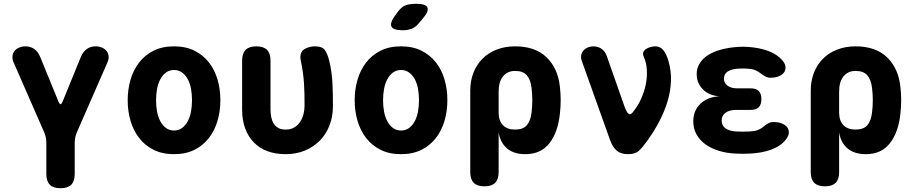

<svg xmlns="http://www.w3.org/2000/svg" viewBox="-20 -805 4840 1015"><path d="M300 190Q262 190 243.5 171.5Q225 153 225 115V-50Q225 -65 222 -79Q219 -93 213 -107L52 -475Q44 -493 46 -509Q48 -525 57 -536Q66 -547 81.5 -553.5Q97 -560 115 -560Q141 -560 161 -546Q181 -532 193 -503L289 -268Q295 -254 300 -254Q305 -254 311 -268L407 -503Q419 -532 439 -546Q459 -560 485 -560Q503 -560 518.5 -553.5Q534 -547 543 -536Q552 -525 554 -509Q556 -493 548 -475L387 -107Q381 -93 378 -79Q375 -65 375 -50V115Q375 153 356.5 171.5Q338 190 300 190Z M900 10Q838 10 792 -13Q746 -36 715.5 -75.5Q685 -115 670 -166.5Q655 -218 655 -275Q655 -332 670 -383.5Q685 -435 715.5 -474.5Q746 -514 792 -537Q838 -560 900 -560Q962 -560 1008 -537Q1054 -514 1084.5 -475Q1115 -436 1130 -384.5Q1145 -333 1145 -275Q1145 -218 1130 -166.5Q1115 -115 1084.5 -75.5Q1054 -36 1008 -13Q962 10 900 10ZM900 -115Q924 -115 942 -128Q960 -141 972 -163Q984 -185 989.5 -214Q995 -243 995 -275Q995 -308 989.5 -337Q984 -366 972 -387.5Q960 -409 942 -422Q924 -435 900 -435Q876 -435 858 -422Q840 -409 828 -387Q816 -365 810.5 -336Q805 -307 805 -275Q805 -243 810.5 -214Q816 -185 828 -163Q840 -141 858 -128Q876 -115 900 -115Z M1260 -485Q1260 -523 1278.5 -541.5Q1297 -560 1335 -560Q1373 -560 1391.5 -541.5Q1410 -523 1410 -485V-225Q1410 -204 1414 -185Q1418 -166 1427 -151.5Q1436 -137 1451.5 -128.5Q1467 -120 1490 -120Q1517 -120 1536 -131.5Q1555 -143 1567 -161.5Q1579 -180 1584.5 -202Q1590 -224 1590 -245Q1590 -278 1589.5 -307.5Q1589 -337 1587 -365.5Q1585 -394 1581 -423Q1577 -452 1570 -485Q1569 -490 1568.5 -493.5Q1568 -497 1568 -502Q1568 -534 1592.5 -547Q1617 -560 1645 -560Q1684 -560 1698 -539.5Q1712 -519 1720 -485Q1728 -453 1732 -423.5Q1736 -394 1737.5 -365Q1739 -336 1739.5 -306.5Q1740 -277 1740 -244Q1740 -190 1722.5 -143.5Q1705 -97 1672 -63Q1639 -29 1593 -9.5Q1547 10 1490 10Q1436 10 1393.5 -6Q1351 -22 1321.5 -52.5Q1292 -83 1276 -126.5Q1260 -170 1260 -224Z M2100 10Q2038 10 1992 -13Q1946 -36 1915.5 -75.5Q1885 -115 1870 -166.5Q1855 -218 1855 -275Q1855 -332 1870 -383.5Q1885 -435 1915.5 -474.5Q1946 -514 1992 -537Q2038 -560 2100 -560Q2162 -560 2208 -537Q2254 -514 2284.5 -475Q2315 -436 2330 -384.5Q2345 -333 2345 -275Q2345 -218 2330 -166.5Q2315 -115 2284.5 -75.5Q2254 -36 2208 -13Q2162 10 2100 10ZM2100 -115Q2124 -115 2142 -128Q2160 -141 2172 -163Q2184 -185 2189.5 -214Q2195 -243 2195 -275Q2195 -308 2189.5 -337Q2184 -366 2172 -387.5Q2160 -409 2142 -422Q2124 -435 2100 -435Q2076 -435 2058 -422Q2040 -409 2028 -387Q2016 -365 2010.5 -336Q2005 -307 2005 -275Q2005 -243 2010.5 -214Q2016 -185 2028 -163Q2040 -141 2058 -128Q2076 -115 2100 -115ZM2195 -683Q2178 -662 2157 -653.5Q2136 -645 2110 -645Q2059 -645 2049.5 -664.5Q2040 -684 2070 -725L2085 -745Q2105 -771 2127 -778Q2149 -785 2180 -785Q2231 -785 2239.5 -765.5Q2248 -746 2216 -708Z M2541 180Q2503 180 2484.5 161.5Q2466 143 2466 105V-325Q2466 -378 2483 -421Q2500 -464 2531 -495Q2562 -526 2606 -543Q2650 -560 2703 -560Q2810 -560 2870 -501.5Q2930 -443 2940 -345Q2944 -310 2944 -275Q2944 -240 2940 -205Q2930 -107 2885 -48.5Q2840 10 2757 10Q2697 10 2661 -20Q2625 -50 2616 -105V105Q2616 143 2597.5 161.5Q2579 180 2541 180ZM2703 -120Q2745 -120 2765 -143Q2785 -166 2790 -210Q2794 -242 2794 -275Q2794 -308 2790 -340Q2785 -384 2765 -407Q2745 -430 2703 -430Q2682 -430 2666 -422.5Q2650 -415 2638.5 -400.5Q2627 -386 2621.5 -366Q2616 -346 2616 -320V-210Q2616 -167 2638.5 -143.5Q2661 -120 2703 -120Z M3206 -62 3056 -482Q3049 -501 3053 -515.5Q3057 -530 3066.5 -540Q3076 -550 3089.5 -555Q3103 -560 3116 -560Q3143 -560 3161.5 -546Q3180 -532 3188 -508L3281 -243Q3292 -212 3302.5 -204Q3313 -196 3324 -210Q3351 -243 3368.5 -281Q3386 -319 3394 -359Q3402 -399 3399.5 -437Q3397 -475 3382 -508Q3377 -520 3381 -529.5Q3385 -539 3394.5 -545.5Q3404 -552 3417.5 -556Q3431 -560 3444 -560Q3470 -560 3486.5 -540Q3503 -520 3514 -482Q3529 -430 3527 -376.5Q3525 -323 3509 -269.5Q3493 -216 3465 -162.5Q3437 -109 3399 -57Q3377 -26 3357.5 -8Q3338 10 3300 10Q3262 10 3240.5 -8.5Q3219 -27 3206 -62Z M4117 -485Q4131 -468 4132.5 -451.5Q4134 -435 4125 -422.5Q4116 -410 4097.5 -402Q4079 -394 4052 -394Q4040 -394 4030.5 -398.5Q4021 -403 4012.5 -409Q4004 -415 3995 -421.5Q3986 -428 3975 -433Q3967 -437 3956.5 -439Q3946 -441 3933 -442Q3920 -443 3907 -443Q3894 -443 3881 -442Q3847 -440 3827 -427Q3807 -414 3807 -389Q3807 -366 3826 -352Q3845 -338 3877 -338H3948Q3977 -338 3991 -324Q4005 -310 4005 -281Q4005 -252 3991 -238Q3977 -224 3948 -224H3871Q3836 -224 3815.5 -209Q3795 -194 3795 -168Q3795 -141 3815.5 -126.5Q3836 -112 3871 -110Q3889 -109 3907 -109Q3925 -109 3943 -110Q3958 -111 3970 -113Q3982 -115 3992 -120Q4003 -125 4011.5 -132Q4020 -139 4028.5 -145Q4037 -151 4046.5 -155.5Q4056 -160 4068 -160Q4095 -160 4114 -152Q4133 -144 4142 -131.5Q4151 -119 4150 -102.5Q4149 -86 4135 -68Q4108 -33 4058.5 -14.5Q4009 4 3943 7Q3925 8 3907 8Q3889 8 3871 7Q3821 5 3779.5 -8Q3738 -21 3708 -43Q3678 -65 3661.5 -95.5Q3645 -126 3645 -164Q3645 -221 3684 -257.5Q3723 -294 3786 -296Q3731 -298 3697 -331.5Q3663 -365 3663 -413Q3663 -445 3679 -470.5Q3695 -496 3723.5 -514Q3752 -532 3792.5 -543Q3833 -554 3881 -557Q3894 -558 3907 -558Q3920 -558 3933 -557Q3996 -553 4043 -535Q4090 -517 4117 -485Z M4341 180Q4303 180 4284.5 161.5Q4266 143 4266 105V-325Q4266 -378 4283 -421Q4300 -464 4331 -495Q4362 -526 4406 -543Q4450 -560 4503 -560Q4610 -560 4670 -501.5Q4730 -443 4740 -345Q4744 -310 4744 -275Q4744 -240 4740 -205Q4730 -107 4685 -48.5Q4640 10 4557 10Q4497 10 4461 -20Q4425 -50 4416 -105V105Q4416 143 4397.5 161.5Q4379 180 4341 180ZM4503 -120Q4545 -120 4565 -143Q4585 -166 4590 -210Q4594 -242 4594 -275Q4594 -308 4590 -340Q4585 -384 4565 -407Q4545 -430 4503 -430Q4482 -430 4466 -422.5Q4450 -415 4438.5 -400.5Q4427 -386 4421.5 -366Q4416 -346 4416 -320V-210Q4416 -167 4438.5 -143.5Q4461 -120 4503 -120Z"/></svg>

Font: Maple Mono ExtraBold
Style: Regular
Weight: 800
Monospace: yes
Designer: subframe7536
Version: Version 7.000